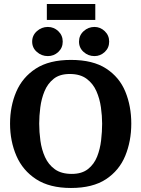

<svg xmlns="http://www.w3.org/2000/svg" viewBox="-20 -926 703 955"><path d="M333 9Q227 9 160 -34.5Q93 -78 61.5 -151Q30 -224 30 -311Q30 -398 61 -470Q92 -542 158.5 -585Q225 -628 333 -628Q442 -628 508 -585Q574 -542 603.5 -470Q633 -398 633 -311Q633 -224 603 -151Q573 -78 507 -34.5Q441 9 333 9ZM337 -61Q387 -61 417.5 -85Q448 -109 463 -147Q478 -185 483 -228.5Q488 -272 488 -311Q488 -349 482 -392Q476 -435 459.5 -472.5Q443 -510 411 -534Q379 -558 327 -558Q277 -558 247 -534Q217 -510 201.5 -472.5Q186 -435 180.5 -392Q175 -349 175 -311Q175 -270 181 -226Q187 -182 204 -144.5Q221 -107 253 -84Q285 -61 337 -61ZM450 -647Q419 -647 396 -667.5Q373 -688 373 -719Q373 -750 396 -771Q419 -792 450 -792Q479 -792 501 -771Q523 -750 523 -719Q523 -688 501 -667.5Q479 -647 450 -647ZM218 -647Q187 -647 163.5 -667.5Q140 -688 140 -719Q140 -750 163.5 -771Q187 -792 218 -792Q248 -792 270 -771Q292 -750 292 -719Q292 -688 270 -667.5Q248 -647 218 -647ZM213 -827V-906H454V-827Z"/></svg>

Font: Manuale
Style: Bold
Weight: 700
Version: Version 1.002